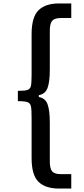

<svg xmlns="http://www.w3.org/2000/svg" viewBox="-20 -863 490 1118"><path d="M84 -334Q125 -334 140.5 -339.5Q156 -345 160 -362.5Q164 -380 164 -429V-664Q164 -764 204.5 -803.5Q245 -843 324 -843H395V-758H334Q297 -758 283.5 -741.5Q270 -725 270 -683V-458Q270 -385 256.5 -350Q243 -315 206 -309V-298Q243 -292 256.5 -257Q270 -222 270 -149V76Q270 118 283.5 134.5Q297 151 334 151H395V235H324Q245 235 204.5 196Q164 157 164 57V-178Q164 -227 160 -244.5Q156 -262 140.5 -268Q125 -274 84 -274Z"/></svg>

Font: Lopes Sans SemiBold
Style: Regular
Weight: 600
Designer: Gabriel Lam, Diego Maldonado
Foundry: TypeRant, Foresti Design
Version: Version 4.000